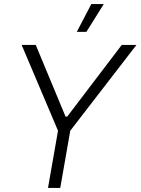

<svg xmlns="http://www.w3.org/2000/svg" viewBox="-20 -920 688 940"><path d="M215 0H275L324 -280L648 -700H576L309 -349H301L155 -700H86L264 -280ZM488 -900H427L356 -764H403Z"/></svg>

Font: Fixel Display 20240404 Light
Style: Italic
Weight: 300
Italic angle: -10°
Designer: AlfaBravo + MacPaw
Foundry: Kyrylo Tkachov, Marchela Mozhyna, Serhii Makarenko, Maria Weinstein, Zakhar Kryvoshyya
Version: Version 1.211;Glyphs 3.2 (3225)